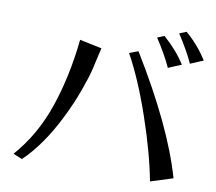

<svg xmlns="http://www.w3.org/2000/svg" viewBox="-88 -940 1176 1044"><g transform="rotate(10 500.0 -417.5)"><path d="M47.9 -19.5Q158.2 -144.5 216.8 -314.9Q275.4 -485.4 296.9 -692.4L418.9 -667Q414.1 -648.4 408.2 -621.6Q402.3 -594.7 392.1 -549.8Q381.8 -504.9 353 -425.3Q324.2 -345.7 285.2 -267.6Q201.2 -97.7 97.7 1ZM571.3 -668 620.1 -686.5Q849.6 -312.5 927.7 -39.1L804.7 0Q775.4 -154.3 709.5 -346.2Q643.6 -538.1 571.3 -668ZM707 -777.3 745.1 -793Q819.3 -727.5 865.2 -655.3L793 -625Q763.7 -690.4 707 -777.3ZM821.3 -820.3 859.4 -835.9Q927.7 -778.3 978.5 -698.2L907.2 -668Q877.9 -733.4 821.3 -820.3Z"/></g></svg>

Font: GenEi LateMin v2
Style: Medium
Weight: 500
Designer: o_tamon (Modified)
Foundry: o_tamon / Adobe Systems Incorporated / FONT 910 / Philipp H. Poll
Version: Version 2.1;Original Version 1.004